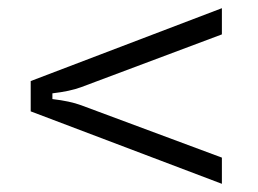

<svg xmlns="http://www.w3.org/2000/svg" viewBox="-20 -572 631 469"><path d="M522 -123 55 -300V-374L522 -552V-488L178 -359Q151 -349 108 -344V-330Q151 -325 178 -315L522 -187Z"/></svg>

Font: Open Sauce Sans Light Italic
Style: Regular
Weight: 300
Italic angle: -10°
Designer: Alfredo Marco Pradil
Foundry: Creative Sauce Fz LLC
Version: Version 1.477